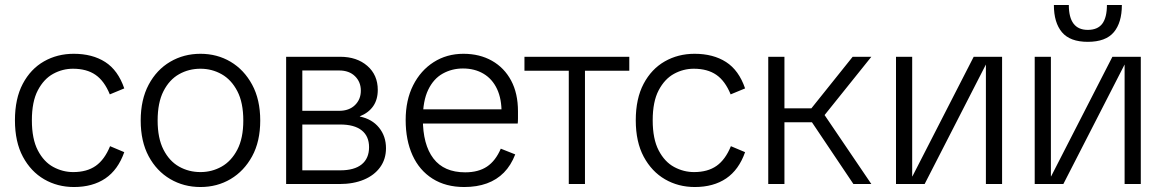

<svg xmlns="http://www.w3.org/2000/svg" viewBox="-20 -739 4667 771"><path d="M277 12Q211 12 157.5 -19Q104 -50 72 -109.5Q40 -169 40 -256Q40 -343 71.5 -402.5Q103 -462 156.5 -492.5Q210 -523 276 -523Q351 -523 402.5 -490Q454 -457 479 -384L421 -360Q399 -414 363.5 -438.5Q328 -463 273 -463Q231 -463 193.5 -442.5Q156 -422 132 -376.5Q108 -331 108 -256Q108 -181 132 -135Q156 -89 194 -68.5Q232 -48 274 -48Q329 -48 364.5 -73Q400 -98 422 -152L479 -128Q454 -57 403 -22.5Q352 12 277 12Z M785 12Q718 12 663.5 -20Q609 -52 577 -111.5Q545 -171 545 -255Q545 -339 577 -399Q609 -459 663.5 -491Q718 -523 785 -523Q852 -523 906 -491Q960 -459 992.5 -399Q1025 -339 1025 -255Q1025 -171 992.5 -111.5Q960 -52 906 -20Q852 12 785 12ZM785 -48Q831 -48 870 -70Q909 -92 933 -138Q957 -184 957 -255Q957 -327 933 -373Q909 -419 870 -441Q831 -463 785 -463Q738 -463 699 -441Q660 -419 636.5 -373Q613 -327 613 -255Q613 -184 636.5 -138Q660 -92 699 -70Q738 -48 785 -48Z M1129 0V-511H1346Q1413 -511 1455 -474.5Q1497 -438 1497 -378Q1497 -339 1478.5 -312.5Q1460 -286 1425 -272V-271Q1474 -261 1502 -226.5Q1530 -192 1530 -144Q1530 -100 1506.5 -67.5Q1483 -35 1441 -17.5Q1399 0 1343 0ZM1194 -55H1346Q1403 -55 1432.5 -79Q1462 -103 1462 -148Q1462 -192 1432.5 -215.5Q1403 -239 1346 -239H1194ZM1194 -294H1342Q1382 -294 1405.5 -317Q1429 -340 1429 -375Q1429 -410 1405.5 -433Q1382 -456 1342 -456H1194Z M1844 12Q1770 12 1717 -21.5Q1664 -55 1636.5 -115.5Q1609 -176 1609 -257Q1609 -337 1639 -396.5Q1669 -456 1721.5 -489.5Q1774 -523 1841 -523Q1906 -523 1955.5 -495Q2005 -467 2032.5 -415.5Q2060 -364 2060 -292Q2060 -277 2060 -264Q2060 -251 2059 -243H1652V-300H2022L1994 -283Q1995 -341 1976 -381.5Q1957 -422 1921.5 -443Q1886 -464 1839 -464Q1795 -464 1758 -443.5Q1721 -423 1699.5 -378.5Q1678 -334 1678 -262Q1678 -158 1720.5 -102.5Q1763 -47 1848 -47Q1901 -47 1935.5 -70Q1970 -93 1991 -142L2049 -119Q2032 -75 2003.5 -46Q1975 -17 1935 -2.5Q1895 12 1844 12Z M2264 0V-483H2329V0ZM2086 -455V-511H2507V-455Z M2770 12Q2704 12 2650.5 -19Q2597 -50 2565 -109.5Q2533 -169 2533 -256Q2533 -343 2564.5 -402.5Q2596 -462 2649.5 -492.5Q2703 -523 2769 -523Q2844 -523 2895.5 -490Q2947 -457 2972 -384L2914 -360Q2892 -414 2856.5 -438.5Q2821 -463 2766 -463Q2724 -463 2686.5 -442.5Q2649 -422 2625 -376.5Q2601 -331 2601 -256Q2601 -181 2625 -135Q2649 -89 2687 -68.5Q2725 -48 2767 -48Q2822 -48 2857.5 -73Q2893 -98 2915 -152L2972 -128Q2947 -57 2896 -22.5Q2845 12 2770 12Z M3407 0 3219 -280 3404 -511H3479L3264 -243L3279 -295L3479 0ZM3065 0V-511H3130V0ZM3094 -248V-304H3251V-248Z M3578 0V-511H3643V-31H3644L3890 -511H4004V0H3939V-480L3693 0Z M4135 0V-511H4200V-31H4201L4447 -511H4561V0H4496V-480L4250 0ZM4348 -571Q4277 -571 4244.5 -609.5Q4212 -648 4212 -719H4272Q4272 -669 4291 -644Q4310 -619 4348 -619Q4388 -619 4406.5 -644Q4425 -669 4425 -719H4485Q4485 -648 4452.5 -609.5Q4420 -571 4348 -571Z"/></svg>

Font: TikTok Sans 24pt Light
Style: Regular
Weight: 300
Version: Version 4.000